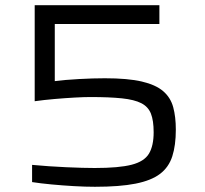

<svg xmlns="http://www.w3.org/2000/svg" viewBox="-20 -708 785 736"><path d="M344 8Q307 8 263.5 5.5Q220 3 177.5 -1Q135 -5 103 -10V-76Q167 -70 233.5 -67Q300 -64 343 -64Q436 -64 484.5 -76.5Q533 -89 551 -119Q569 -149 569 -201Q569 -246 558.5 -272.5Q548 -299 521.5 -312.5Q495 -326 447.5 -331Q400 -336 326 -336Q302 -336 266 -334Q230 -332 189.5 -328.5Q149 -325 113 -320V-688H591V-616H190V-397Q228 -402 282.5 -405Q337 -408 382 -408Q470 -408 523.5 -395.5Q577 -383 605.5 -358.5Q634 -334 644 -297Q654 -260 654 -211Q654 -151 640.5 -109Q627 -67 593.5 -41.5Q560 -16 499.5 -4Q439 8 344 8Z"/></svg>

Font: Saira Expanded
Style: Regular
Weight: 400
Width: 7
Designer: Hector Gatti with collaboration of the Omnibus-Type team
Foundry: Omnibus-Type
Version: Version 1.100; ttfautohint (v1.8.3)